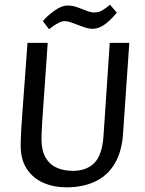

<svg xmlns="http://www.w3.org/2000/svg" viewBox="-20 -797 626 829"><path d="M266.3 11.8Q211.3 11.8 166.7 -8Q122.1 -27.7 95.7 -67.8Q69.3 -107.9 69.3 -167.7Q69.3 -180.7 69.8 -195.7Q70.3 -210.6 71.6 -236.2Q73 -261.8 76.4 -307.6Q79.7 -353.3 85.2 -427.1Q90.7 -501 98.7 -612H186Q179 -510.5 174.2 -442.4Q169.4 -374.3 166.4 -331.4Q163.4 -288.5 161.8 -263.4Q160.2 -238.3 159.7 -223.2Q159.2 -208.1 159.2 -194.7Q159.2 -147.8 176.3 -117.6Q193.3 -87.4 224.1 -73.3Q254.8 -59.3 295.3 -59.3Q353.3 -59.3 387.2 -93.2Q421.2 -127.2 426.9 -210L453.9 -612H538.3L511.3 -219.7Q506.3 -143.7 476.2 -92Q446 -40.3 392.9 -14.2Q339.8 11.8 266.3 11.8ZM191.6 -670.8 165.1 -706Q170.5 -712.5 179 -721Q187.5 -729.5 198.6 -738.4Q209.6 -747.4 221.5 -755.2Q233.3 -763.1 246 -768.1Q258.6 -773.2 271.6 -773.2Q292.6 -773.2 313.6 -765.7Q334.5 -758.2 353.5 -750.6Q372.6 -743.1 386.6 -743.1Q406.6 -743.1 424.1 -753.8Q441.6 -764.5 454.9 -776.8L484.5 -742.3Q475.5 -731.5 464 -719.4Q452.4 -707.3 439.1 -696.5Q425.7 -685.8 410.6 -679.2Q395.5 -672.7 379.5 -672.7Q361.5 -672.7 338.4 -681.2Q315.2 -689.7 293.9 -697.7Q272.6 -705.7 259.6 -705.7Q246.6 -705.7 232 -697.9Q217.4 -690.1 206.3 -681.7Q195.1 -673.3 191.6 -670.8Z"/></svg>

Font: Ancizar Sans Thin
Style: Italic
Weight: 100
Italic angle: -4°
Designer: Cesar Puertas, Viviana Monsalve, Julian Moncada, Julian Prieto, Jose Castro, Mariel Hernandez, Felipe Aragon, Sara Alarc
Version: Version 8.100